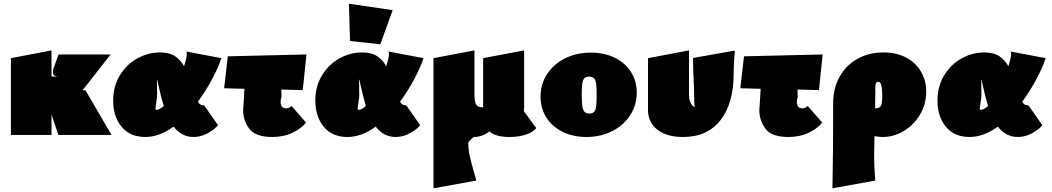

<svg xmlns="http://www.w3.org/2000/svg" viewBox="-20 -731 5697 1040"><path d="M296 0 259 -111V0H39V-416L259 -458V-316H299Q282 -316 274.5 -321.5Q267 -327 267 -343Q267 -350 268 -354L297 -436H579L447 -267L426 -242H443L584 0Z M989 -452 983 -453Q988 -455 989 -452ZM1088 -157 1161 -53Q1144 -31 1106.5 -10Q1069 11 1028 11Q964 11 920 -45Q843 11 767 11Q684 11 638.5 -44.5Q593 -100 593 -186Q593 -263 629 -322.5Q665 -382 723.5 -414.5Q782 -447 846 -447Q897 -447 927.5 -427Q958 -407 977 -372Q992 -420 992 -440Q992 -449 989 -452L1179 -416Q1164 -369 1130 -304.5Q1096 -240 1052 -180Q1063 -162 1074 -162Q1081 -162 1088 -157ZM867 -157Q860 -179 851 -215L837 -274Q832 -301 830 -301L831 -213Q831 -205 826 -172Q822 -150 822 -145Q822 -136 827 -136Q844 -136 867 -157Z M1559 -157 1638 -67Q1611 -34 1563.5 -11.5Q1516 11 1455 11Q1363 11 1330 -34Q1297 -79 1297 -134Q1297 -145 1298 -153Q1299 -161 1299 -162L1304 -250L1194 -253L1214 -426L1640 -436L1620 -243L1504 -246L1505 -203Q1505 -205 1503.5 -201.5Q1502 -198 1501 -192.5Q1500 -187 1500 -180Q1500 -144 1530 -144Q1537 -144 1545.5 -147.5Q1554 -151 1559 -157ZM1505 -201V-203Z M2084 -452 2078 -453Q2083 -455 2084 -452ZM2183 -157 2256 -53Q2239 -31 2201.5 -10Q2164 11 2123 11Q2059 11 2015 -45Q1938 11 1862 11Q1779 11 1733.5 -44.5Q1688 -100 1688 -186Q1688 -263 1724 -322.5Q1760 -382 1818.5 -414.5Q1877 -447 1941 -447Q1992 -447 2022.5 -427Q2053 -407 2072 -372Q2087 -420 2087 -440Q2087 -449 2084 -452L2274 -416Q2259 -369 2225 -304.5Q2191 -240 2147 -180Q2158 -162 2169 -162Q2176 -162 2183 -157ZM1962 -157Q1955 -179 1946 -215L1932 -274Q1927 -301 1925 -301L1926 -213Q1926 -205 1921 -172Q1917 -150 1917 -145Q1917 -136 1922 -136Q1939 -136 1962 -157ZM1876 -509 1870 -711 2107 -676 2040 -491Z M2885 -37Q2869 -16 2830 -2.5Q2791 11 2738 11Q2666 11 2631 -19Q2591 11 2548 11Q2543 11 2517 38Q2516 76 2523.5 110Q2531 144 2546 197Q2555 226 2560 247L2328 289V-416L2550 -458V-219Q2550 -185 2557.5 -167.5Q2565 -150 2590 -150H2597V-416L2819 -458V-140Q2819 -144 2817 -144Q2818 -142 2818 -128Z M2908 -208Q2908 -276 2944 -330.5Q2980 -385 3042 -415.5Q3104 -446 3181 -446Q3253 -446 3309.5 -418.5Q3366 -391 3397.5 -341.5Q3429 -292 3429 -229Q3429 -162 3393.5 -107Q3358 -52 3295.5 -20.5Q3233 11 3156 11Q3084 11 3027.5 -17Q2971 -45 2939.5 -94.5Q2908 -144 2908 -208ZM3212 -215Q3212 -257 3209 -278Q3206 -299 3197 -307.5Q3188 -316 3171 -316Q3154 -316 3145.5 -307.5Q3137 -299 3134 -278.5Q3131 -258 3131 -217Q3131 -175 3134.5 -154Q3138 -133 3147 -124.5Q3156 -116 3173 -116Q3189 -116 3197.5 -124.5Q3206 -133 3209 -153.5Q3212 -174 3212 -215Z M3960 -457Q3954 -382 3954 -333Q3954 -172 3883 -80.5Q3812 11 3680 11Q3592 11 3541 -28.5Q3490 -68 3490 -135V-416L3712 -458V-219Q3712 -191 3721.5 -172.5Q3731 -154 3744 -151Q3740 -155 3740 -211Q3740 -254 3737 -305Q3736 -323 3735 -351.5Q3734 -380 3734 -417Z M4355 -157 4434 -67Q4407 -34 4359.5 -11.5Q4312 11 4251 11Q4159 11 4126 -34Q4093 -79 4093 -134Q4093 -145 4094 -153Q4095 -161 4095 -162L4100 -250L3990 -253L4010 -426L4436 -436L4416 -243L4300 -246L4301 -203Q4301 -205 4299.5 -201.5Q4298 -198 4297 -192.5Q4296 -187 4296 -180Q4296 -144 4326 -144Q4333 -144 4341.5 -147.5Q4350 -151 4355 -157ZM4301 -201V-203Z M4997 -235Q4997 -167 4963.5 -110.5Q4930 -54 4875.5 -21.5Q4821 11 4761 11Q4737 11 4717 6L4716 46L4715 121Q4715 169 4721 247L4489 289Q4493 122 4493 -173Q4493 -253 4528 -315.5Q4563 -378 4625 -412.5Q4687 -447 4766 -447Q4835 -447 4887.5 -419.5Q4940 -392 4968.5 -343.5Q4997 -295 4997 -235ZM4759 -213Q4759 -288 4738 -288Q4728 -288 4724.5 -279.5Q4721 -271 4721 -252Q4721 -247 4721.5 -237Q4722 -227 4721 -219L4720 -144Q4744 -144 4751.5 -157.5Q4759 -171 4759 -213Z M5454 -452 5448 -453Q5453 -455 5454 -452ZM5553 -157 5626 -53Q5609 -31 5571.5 -10Q5534 11 5493 11Q5429 11 5385 -45Q5308 11 5232 11Q5149 11 5103.5 -44.5Q5058 -100 5058 -186Q5058 -263 5094 -322.5Q5130 -382 5188.5 -414.5Q5247 -447 5311 -447Q5362 -447 5392.5 -427Q5423 -407 5442 -372Q5457 -420 5457 -440Q5457 -449 5454 -452L5644 -416Q5629 -369 5595 -304.5Q5561 -240 5517 -180Q5528 -162 5539 -162Q5546 -162 5553 -157ZM5332 -157Q5325 -179 5316 -215L5302 -274Q5297 -301 5295 -301L5296 -213Q5296 -205 5291 -172Q5287 -150 5287 -145Q5287 -136 5292 -136Q5309 -136 5332 -157Z"/></svg>

Font: Ysabeau Black
Style: Regular
Weight: 900
Designer: Christian Thalmann (Catharsis Fonts)
Version: Version 0.003